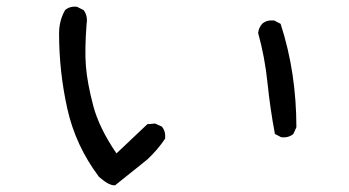

<svg xmlns="http://www.w3.org/2000/svg" viewBox="-20 -601 1040 572"><path d="M323 -49Q306 -47 275 -74Q205 -167 180.5 -277.5Q156 -388 156 -501Q156 -540 174 -571Q188 -583 209 -581L229 -571Q242 -554 238 -530Q232 -452 236 -403Q240 -354 257.5 -287Q275 -220 327 -144L419 -231L442 -233L462 -224Q474 -210 472 -188Q450 -155 419 -126ZM818 -192 799 -202Q785 -276 777 -353.5Q769 -431 749 -503Q751 -519 761 -530Q774 -542 797 -540L816 -530Q840 -456 851.5 -379Q863 -302 863 -222L854 -202Q840 -190 818 -192Z"/></svg>

Font: Kosefont JP
Style: Regular
Weight: 400
Designer: Nozomi Seto 瀬戸のぞみ
Version: Version 3.00;June 19, 2020